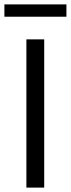

<svg xmlns="http://www.w3.org/2000/svg" viewBox="-37 -853 322 873"><path d="M164 0H83V-674H164ZM265 -777H-17V-833H265Z"/></svg>

Font: Hind Madurai
Style: Regular
Weight: 400
Designer: Jyotish Sonowal
Foundry: Indian Type Foundry
Version: Version 1.001;PS 1.0;hotconv 1.0.86;makeotf.lib2.5.63406; tt